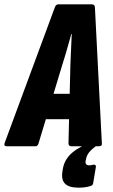

<svg xmlns="http://www.w3.org/2000/svg" viewBox="-46 -675 520 886"><path d="M-14 0Q-29 0 -25 -14L207 -641Q212 -655 223 -655H378Q391 -655 392 -641L424 -14Q426 0 410 0H284Q270 0 270 -14L279 -381Q281 -415 282 -449Q283 -483 285 -518H283Q273 -483 263.5 -449Q254 -415 243 -381L132 -14Q128 0 118 0ZM142 -125 179 -242H289L291 -125ZM317 191Q272 191 254 172.5Q236 154 242 117L244 104Q252 59 288.5 28.5Q325 -2 397 -28L411 -11Q379 11 366 27Q353 43 351 60L349 67Q346 88 366 88Q371 88 375.5 87Q380 86 384 85Q390 84 394 87Q398 90 396 98L384 170Q383 181 370 184Q356 188 343.5 189.5Q331 191 317 191Z"/></svg>

Font: Sofia Sans Extra Condensed Black
Style: Italic
Weight: 900
Italic angle: -9°
Version: Version 4.100